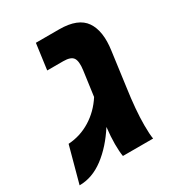

<svg xmlns="http://www.w3.org/2000/svg" viewBox="-172 -661 710 769"><g transform="rotate(-30 183.5 -276.0)"><path d="M214.8 -566.9Q301.3 -566.9 333.3 -520.3Q365.2 -473.6 353 -388.2L332 -231.9Q317.9 -133.3 317.9 -64Q317.9 -21.5 321.8 0H182.1Q178.2 -22.9 178.2 -57.1Q178.2 -90.8 183.1 -133.8Q140.1 -66.4 86.2 -25.6Q32.2 15.1 -26.9 15.1L18.1 -150.9Q73.7 -154.3 121.1 -183.6Q168.5 -212.9 200.2 -262.2L215.8 -376Q221.2 -416 210.7 -432.1Q200.2 -448.2 165 -448.2H90.8L106.9 -566.9Z"/></g></svg>

Font: FiraGO SemiBold
Style: Italic
Weight: 600
Italic angle: -8°
Designer: bBox Type GmbH
Foundry: bBox Type GmbH
Version: Version 1.001;PS 001.001;hotconv 1.0.88;makeotf.lib2.5.64775